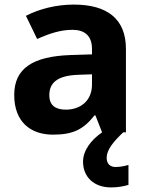

<svg xmlns="http://www.w3.org/2000/svg" viewBox="-20 -577 644 837"><path d="M445 111C445 77 472 43 517 0H529V-364C529 -494 448 -557 302 -557C225 -557 151 -538 93 -508L142 -407C193 -430 243 -447 296 -447C349 -447 381 -421 381 -364V-340L286 -337C123 -331 42 -279 42 -163C42 -45 114 10 211 10C302 10 345 -15 392 -74H396L425 0C377 33 342 79 342 128C342 194 389 240 464 240C496 240 519 235 540 229V142C527 146 505 151 484 151C461 151 445 138 445 111ZM323 -251 381 -253V-208C381 -138 331 -99 267 -99C224 -99 195 -116 195 -162C195 -214 227 -248 323 -251Z"/></svg>

Font: Noto Sans Gunjala Gondi
Style: Bold
Weight: 700
Designer: Ek Type
Foundry: Ek Type
Version: Version 1.004